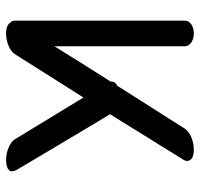

<svg xmlns="http://www.w3.org/2000/svg" viewBox="-33 -625 658 632"><g transform="rotate(90 296.0 -309.0)"><path d="M540.3 -33.1C538.5 -36.3 375.2 -311.4 356 -342.2L506.5 -584.9C513.3 -596.1 509.3 -607.5 497.7 -613.4C491.2 -616.4 482.8 -618 472.8 -618C445.5 -618 416.8 -606.9 404.4 -589.7C404 -589.1 337.4 -484.4 262.4 -366.3C253.7 -361.9 247.3 -354.4 248.7 -344.5C208.8 -281.6 166.1 -214.4 132.2 -158.9V-589.9C131.7 -605.9 112.8 -618 90.1 -618C68 -618 48.8 -606.9 48.1 -589.6C48 -589.2 48.1 -28.1 48.1 -28C48.1 -22.5 50.2 -18.1 54.9 -13.2C59.8 -5.3 72.6 0 90.1 0C117.5 0 147.2 -12.1 157.6 -28L301 -254.7L439.1 -28C449.6 -12.1 479.2 0 506.6 0C527.7 0 544.2 -6.9 543.9 -19.1C543.8 -23.8 542.5 -28.7 540.3 -33.1Z"/></g></svg>

Font: Hi.
Style: Bold
Weight: 400
Designer: Mew Too, Robert Jablonski
Foundry: Cannot Into Space Fonts
Version: Version 1.996